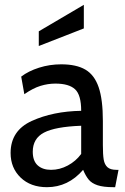

<svg xmlns="http://www.w3.org/2000/svg" viewBox="-20 -767 520 797"><path d="M24 -132Q24 -225 112 -265Q200 -305 317 -307Q317 -373 291.5 -396.5Q266 -420 210 -420Q179 -420 148 -410.5Q117 -401 81 -376L68 -449Q98 -472 142 -486Q186 -500 234 -500Q297 -500 334.5 -478Q372 -456 389.5 -405Q407 -354 407 -265V-165Q407 -125 410.5 -104.5Q414 -84 426 -73Q438 -62 463 -62H472L458 10H451Q409 10 385 2Q361 -6 348.5 -21Q336 -36 325 -62Q263 10 175 10Q107 10 65.5 -30Q24 -70 24 -132ZM317 -128V-245Q209 -241 162.5 -216.5Q116 -192 116 -137Q116 -99 136.5 -80.5Q157 -62 192 -62Q228 -62 261.5 -80Q295 -98 317 -128ZM141 -637 328 -747V-649L141 -576Z"/></svg>

Font: Cabin
Style: Regular
Weight: 400
Designer: Pablo Impallari
Foundry: Pablo Impallari. http://www.impallari.com Igino Marini. http://www.ikern.com
Version: Version 2.200